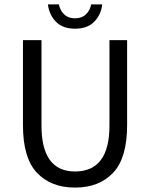

<svg xmlns="http://www.w3.org/2000/svg" viewBox="-20 -838 680 870"><path d="M84 -271V-656H168V-269Q168 -61 320 -61Q476 -61 476 -269V-656H556V-271Q556 -122 492.5 -55Q429 12 320 12Q211 12 147.5 -55Q84 -122 84 -271ZM197 -818H247Q252 -791 270.5 -773Q289 -755 320 -755Q351 -755 369.5 -773Q388 -791 393 -818H443Q438 -771 407 -739.5Q376 -708 320 -708Q264 -708 233.5 -739.5Q203 -771 197 -818Z"/></svg>

Font: RibengUni
Style: Regular
Weight: 400
Designer: (1) Dr. Andrew Glass (Program Manager at Microsoft Corporation)
(2) Bivuti Chakma (Suz Moriz)
(3) Paul D. Hunt (Adobe Co
Foundry: Bivuti Chakma and Jyoti Chakma
Version: Version 1.2020